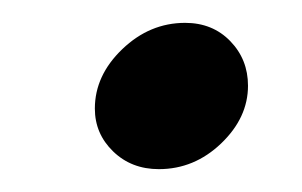

<svg xmlns="http://www.w3.org/2000/svg" viewBox="-20 -425 264 168"><path d="M63 -330Q63 -359 87 -382Q111 -405 142 -405Q166 -405 181.5 -389Q197 -373 197 -350Q197 -322 173.5 -299.5Q150 -277 119 -277Q95 -277 79 -292.5Q63 -308 63 -330Z"/></svg>

Font: Kodchasan Medium
Style: Italic
Weight: 500
Italic angle: -10°
Version: Version 1.000; ttfautohint (v1.6)